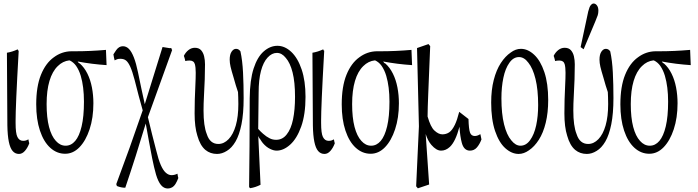

<svg xmlns="http://www.w3.org/2000/svg" viewBox="-20 -804 3932 1082"><path d="M21.5 -97.7Q20.5 -297.4 19 -506.8Q49.3 -511.7 79.6 -525.9Q82.5 -517.1 85.4 -518.6Q81.5 -437.5 77.1 -366.2Q73.7 -301.8 71.8 -255.9Q70.3 -210.9 68.8 -175.8Q67.9 -149.9 67.9 -126.5Q67.9 -118.7 67.9 -110.8Q67.9 -52.2 78.1 -32.2Q88.9 -10.3 110.4 -10.3Q120.6 -10.3 127.7 -12.9Q134.8 -15.6 140.1 -18.6Q142.6 -2.9 145 3.4Q135.7 28.8 120.6 46.1Q105.5 63.5 86.9 63.5Q65.4 63.5 51.3 47.1Q37.1 30.8 29.8 -4.9Q22.5 -40.5 21.5 -97.7Z M184.1 -215.8Q184.1 -316.4 210.7 -382.3Q237.3 -448.2 283.2 -481Q327.6 -514.2 381.8 -515.1Q392.1 -515.1 402.8 -515.1Q488.3 -515.1 577.1 -522.9Q578.6 -475.1 580.6 -437Q497.6 -442.4 417.5 -457.5Q423.3 -447.3 429.2 -446.8Q455.1 -424.3 472.7 -388.7Q489.7 -354.5 498 -311.3Q506.3 -268.1 506.3 -221.7Q506.3 -140.1 484.9 -75.4Q463.4 -10.7 427.7 25.9Q392.1 62.5 347.2 62.5Q300.3 62.5 263.2 28.8Q226.1 -4.9 205.1 -67.9Q184.1 -130.9 184.1 -215.8ZM435.1 -376.5Q425.3 -409.2 408.7 -433.1Q394 -453.6 372.1 -463.9Q371.6 -459 371.1 -463.9Q333.5 -459.5 305.7 -431.6Q274.9 -401.9 258.8 -347.9Q242.7 -293.9 242.7 -217.5Q242.7 -141.1 256.3 -88.9Q270 -36.6 294.9 -9.8Q318.8 17.1 349.9 17.1Q380.9 17.1 403.8 -9.8Q426.8 -36.6 439.9 -91.8Q453.1 -147 453.1 -231.2Q453.1 -315.4 435.1 -376.5Z M984.9 199.2Q978 217.8 969.5 231.7Q960.9 245.6 949.5 252Q938 258.3 925.8 258.3Q903.3 258.3 887.2 238.8Q871.1 219.2 859.4 180.2Q848.1 141.1 837.4 87.4Q819.3 -5.4 801.3 -107.9Q745.6 78.1 686 253.9Q685.1 253.9 685.1 253.9Q662.6 253.9 639.6 244.6Q637.7 243.7 635.3 233.4Q711.4 30.8 784.2 -182.1Q761.2 -262.7 738.8 -353Q725.6 -402.8 714.1 -428Q702.6 -453.1 690.4 -462.9Q678.2 -472.7 658.2 -472.7Q647.5 -472.7 640.1 -470.2Q632.8 -467.8 626 -463.9Q622.6 -475.6 619.1 -497.6Q627 -510.7 634.8 -521.5Q650.4 -543.5 672.4 -543.5Q691.4 -543.5 706.1 -528.8Q736.8 -498.5 757.8 -396Q776.9 -301.8 795.9 -216.8Q844.7 -373 896 -539.1Q896 -539.1 935.5 -532.7Q940.4 -532.7 945.3 -533.2Q947.8 -522.9 950.2 -522.5Q879.9 -328.1 813.5 -143.6Q836.9 -44.9 860.4 43.9Q873 96.2 886.2 126.2Q899.4 156.2 914.8 169.7Q930.2 183.1 946.8 183.1Q963.4 183.1 980 174.8Q982.4 191.9 984.9 199.2Z M1016.1 -489.3Q1026.4 -509.8 1042.5 -522.2Q1058.6 -534.7 1078.1 -534.7Q1101.1 -534.7 1113.3 -521Q1125.5 -507.3 1130.4 -486.1Q1135.3 -464.8 1135.3 -441.4Q1135.3 -362.3 1129.4 -262.2Q1127 -220.2 1127 -181.2Q1127 -93.8 1145 -49.3Q1162.6 7.3 1210.4 7.3Q1242.2 7.3 1268.3 -19.8Q1294.4 -46.9 1308.8 -96.9Q1323.2 -147 1323.2 -217.8Q1323.2 -239.3 1322.5 -256.8Q1321.8 -274.4 1321.3 -285.2Q1309.1 -320.3 1296.9 -365.2Q1284.2 -406.7 1279.3 -428.2Q1274.4 -449.7 1274.4 -467.8Q1274.4 -497.1 1285.2 -512.9Q1295.9 -528.8 1310.1 -528.8Q1318.4 -528.8 1324.2 -525.1Q1330.1 -521.5 1335 -514.6Q1346.2 -463.4 1349.6 -395Q1353 -326.7 1353 -251Q1353 -164.1 1340.8 -103.5Q1328.6 -43 1307.4 -6.6Q1286.1 29.8 1258.3 46.4Q1231 63.5 1203.1 63.5Q1165 63.5 1137.7 41Q1107.4 15.6 1092.3 -39.1Q1076.7 -87.9 1076.7 -165Q1076.7 -241.2 1081.1 -326.2Q1083 -363.8 1083 -394.3Q1083 -424.8 1078.1 -442.4Q1072.3 -462.9 1048.3 -462.9Q1033.7 -462.9 1024.4 -460Q1020 -480 1016.1 -489.3Z M1502.4 35.2Q1481 25.4 1460.9 2Q1453.1 -7.8 1445.8 -20Q1440.9 -23.9 1435.5 -37.6Q1441.9 105 1448.2 237.3Q1419.4 252 1390.6 256.3Q1387.2 257.3 1383.8 248.5Q1384.8 139.2 1386.2 20Q1386.7 -109.9 1387.2 -250Q1388.2 -352.5 1409.2 -417.7Q1430.2 -482.9 1466.3 -514.4Q1502.4 -545.9 1543.5 -545.9Q1585 -545.9 1621.6 -511.5Q1658.2 -477.1 1679.9 -412.6Q1701.7 -348.1 1701.7 -258.3Q1701.7 -159.2 1677.5 -91.1Q1653.3 -22.9 1615.2 11.2Q1577.6 44.9 1538.6 44.9Q1522 44.9 1502.4 35.2ZM1435.1 -77.6Q1449.2 -61.5 1462.4 -50.3Q1481 -33.7 1499 -24.9Q1515.6 -16.1 1536.1 -16.1Q1572.3 -16.1 1595.7 -46.4Q1620.1 -76.7 1631.3 -131.1Q1642.6 -185.5 1642.6 -258.3Q1642.6 -341.3 1628.9 -395.5Q1615.2 -449.7 1590.8 -477.5Q1568.4 -505.9 1540.3 -505.9Q1512.2 -505.9 1488.3 -480Q1463.9 -454.1 1450.7 -404.3Q1437.5 -354.5 1437.5 -280.8Q1437.5 -280.8 1435.1 -77.6Z M1743.2 -97.7Q1742.2 -297.4 1740.7 -506.8Q1771 -511.7 1801.3 -525.9Q1804.2 -517.1 1807.1 -518.6Q1803.2 -437.5 1798.8 -366.2Q1795.4 -301.8 1793.5 -255.9Q1792 -210.9 1790.5 -175.8Q1789.6 -149.9 1789.6 -126.5Q1789.6 -118.7 1789.6 -110.8Q1789.6 -52.2 1799.8 -32.2Q1810.5 -10.3 1832 -10.3Q1842.3 -10.3 1849.4 -12.9Q1856.4 -15.6 1861.8 -18.6Q1864.3 -2.9 1866.7 3.4Q1857.4 28.8 1842.3 46.1Q1827.1 63.5 1808.6 63.5Q1787.1 63.5 1772.9 47.1Q1758.8 30.8 1751.5 -4.9Q1744.1 -40.5 1743.2 -97.7Z M1905.8 -215.8Q1905.8 -316.4 1932.4 -382.3Q1959 -448.2 2004.9 -481Q2049.3 -514.2 2103.5 -515.1Q2113.8 -515.1 2124.5 -515.1Q2210 -515.1 2298.8 -522.9Q2300.3 -475.1 2302.2 -437Q2219.2 -442.4 2139.2 -457.5Q2145 -447.3 2150.9 -446.8Q2176.8 -424.3 2194.3 -388.7Q2211.4 -354.5 2219.7 -311.3Q2228 -268.1 2228 -221.7Q2228 -140.1 2206.5 -75.4Q2185.1 -10.7 2149.4 25.9Q2113.8 62.5 2068.8 62.5Q2022 62.5 1984.9 28.8Q1947.8 -4.9 1926.8 -67.9Q1905.8 -130.9 1905.8 -215.8ZM2156.7 -376.5Q2147 -409.2 2130.4 -433.1Q2115.7 -453.6 2093.8 -463.9Q2093.3 -459 2092.8 -463.9Q2055.2 -459.5 2027.3 -431.6Q1996.6 -401.9 1980.5 -347.9Q1964.4 -293.9 1964.4 -217.5Q1964.4 -141.1 1978 -88.9Q1991.7 -36.6 2016.6 -9.8Q2040.5 17.1 2071.5 17.1Q2102.5 17.1 2125.5 -9.8Q2148.4 -36.6 2161.6 -91.8Q2174.8 -147 2174.8 -231.2Q2174.8 -315.4 2156.7 -376.5Z M2620.1 -133.3Q2621.6 -76.7 2628.7 -57.1Q2635.7 -37.6 2655.3 -37.6Q2668.5 -37.6 2681.2 -44.9L2687 -47.9L2688.5 -41.5L2692.9 -20L2693.4 -18.6Q2683.1 8.8 2667.5 26.9Q2651.9 44.9 2628.4 44.9Q2594.2 44.9 2582.5 1Q2572.8 -34.2 2569.3 -89.8Q2547.4 -6.8 2515.6 23.4Q2492.7 44.9 2465.8 44.9Q2439 44.9 2411.1 12.7Q2391.1 -10.3 2378.9 -48.8L2398.4 235.8L2334.5 257.3L2332.5 254.4L2326.2 247.1L2325.2 245.6L2340.8 -92.3L2330.1 -533.2L2395 -555.7L2397 -552.7L2403.3 -545.4L2404.3 -543.9L2397.9 -387.7L2393.1 -269.5Q2390.1 -199.2 2389.6 -147.5Q2406.7 -87.9 2428.2 -68.4Q2451.2 -46.9 2472.9 -46.9Q2494.6 -46.9 2511.5 -58.3Q2528.3 -69.8 2543.5 -101.1Q2556.2 -127.4 2567.9 -173.8Z M2861.3 -13.2Q2885.3 17.1 2913.1 17.1Q2944.8 17.1 2967.3 -14.2Q2990.2 -45.4 3001.5 -97.2Q3012.7 -148.9 3012.7 -211.9Q3012.7 -298.8 2997.8 -359.1Q2982.9 -419.4 2957.5 -450.7Q2934.1 -482.4 2904.8 -482.4Q2873 -482.4 2850.6 -450.2Q2827.6 -418 2816.7 -365.5Q2805.7 -313 2805.7 -250Q2805.7 -163.1 2820.6 -103.3Q2835.4 -43.5 2861.3 -13.2ZM2960.9 43Q2932.1 63.5 2902.8 63.5Q2863.8 63.5 2827.9 31.5Q2792 -0.5 2770 -65.7Q2748 -130.9 2748 -226.1Q2748 -297.4 2762.5 -353.5Q2776.9 -409.7 2802.2 -448.5Q2827.6 -487.3 2857.9 -507.8Q2885.7 -528.8 2915.5 -528.8Q2954.6 -528.8 2990.2 -495.6Q3025.9 -462.4 3047.6 -397.9Q3069.3 -333.5 3069.3 -240.2Q3069.3 -168.9 3055.4 -112.1Q3041.5 -55.2 3016.6 -16.4Q2991.7 22.5 2960.9 43Z M3100.1 -489.3Q3110.4 -509.8 3126.5 -522.2Q3142.6 -534.7 3162.1 -534.7Q3185.1 -534.7 3197.3 -521Q3209.5 -507.3 3214.4 -486.1Q3219.2 -464.8 3219.2 -441.4Q3219.2 -362.3 3213.4 -262.2Q3210.9 -220.2 3210.9 -181.2Q3210.9 -93.8 3229 -49.3Q3246.6 7.3 3294.4 7.3Q3326.2 7.3 3352.3 -19.8Q3378.4 -46.9 3392.8 -96.9Q3407.2 -147 3407.2 -217.8Q3407.2 -239.3 3406.5 -256.8Q3405.8 -274.4 3405.3 -285.2Q3393.1 -320.3 3380.9 -365.2Q3368.2 -406.7 3363.3 -428.2Q3358.4 -449.7 3358.4 -467.8Q3358.4 -497.1 3369.1 -512.9Q3379.9 -528.8 3394 -528.8Q3402.3 -528.8 3408.2 -525.1Q3414.1 -521.5 3418.9 -514.6Q3430.2 -463.4 3433.6 -395Q3437 -326.7 3437 -251Q3437 -164.1 3424.8 -103.5Q3412.6 -43 3391.4 -6.6Q3370.1 29.8 3342.3 46.4Q3314.9 63.5 3287.1 63.5Q3249 63.5 3221.7 41Q3191.4 15.6 3176.3 -39.1Q3160.6 -87.9 3160.6 -165Q3160.6 -241.2 3165 -326.2Q3167 -363.8 3167 -394.3Q3167 -424.8 3162.1 -442.4Q3156.2 -462.9 3132.3 -462.9Q3117.7 -462.9 3108.4 -460Q3104 -480 3100.1 -489.3ZM3352.1 -744.1Q3352.1 -729.5 3348.4 -717.8Q3344.7 -706.1 3335 -683.6Q3335 -683.6 3269 -526.4L3252 -538.6L3294.9 -739.3Q3301.3 -765.6 3309.3 -774.9Q3317.4 -784.2 3325.2 -784.2Q3335.9 -784.2 3344 -773.4Q3352.1 -762.7 3352.1 -744.1Z M3476.1 -215.8Q3476.1 -316.4 3502.7 -382.3Q3529.3 -448.2 3575.2 -481Q3619.6 -514.2 3673.8 -515.1Q3684.1 -515.1 3694.8 -515.1Q3780.3 -515.1 3869.1 -522.9Q3870.6 -475.1 3872.6 -437Q3789.6 -442.4 3709.5 -457.5Q3715.3 -447.3 3721.2 -446.8Q3747.1 -424.3 3764.6 -388.7Q3781.7 -354.5 3790 -311.3Q3798.3 -268.1 3798.3 -221.7Q3798.3 -140.1 3776.9 -75.4Q3755.4 -10.7 3719.7 25.9Q3684.1 62.5 3639.2 62.5Q3592.3 62.5 3555.2 28.8Q3518.1 -4.9 3497.1 -67.9Q3476.1 -130.9 3476.1 -215.8ZM3727.1 -376.5Q3717.3 -409.2 3700.7 -433.1Q3686 -453.6 3664.1 -463.9Q3663.6 -459 3663.1 -463.9Q3625.5 -459.5 3597.7 -431.6Q3566.9 -401.9 3550.8 -347.9Q3534.7 -293.9 3534.7 -217.5Q3534.7 -141.1 3548.3 -88.9Q3562 -36.6 3586.9 -9.8Q3610.8 17.1 3641.8 17.1Q3672.9 17.1 3695.8 -9.8Q3718.8 -36.6 3731.9 -91.8Q3745.1 -147 3745.1 -231.2Q3745.1 -315.4 3727.1 -376.5Z"/></svg>

Font: Scarab Serif
Style: Light
Weight: 300
Designer: John Roberts
Foundry: Scarab
Version: 1.0